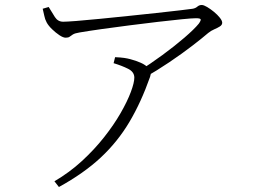

<svg xmlns="http://www.w3.org/2000/svg" viewBox="-20 -713 1040 769"><path d="M536 -428Q582 -457 630.5 -492.5Q679 -528 718.5 -562Q758 -596 776 -618Q786 -632 783.5 -636Q781 -640 765 -640Q750 -640 709 -636Q668 -632 613 -625.5Q558 -619 499 -611.5Q440 -604 387 -596.5Q334 -589 299 -583Q280 -580 272 -575Q264 -570 259 -566Q254 -562 243 -562Q233 -562 218 -572Q203 -582 188.5 -596Q174 -610 167 -623Q160 -636 157.5 -649.5Q155 -663 151 -678L175 -685Q188 -663 200 -644.5Q212 -626 233 -626Q246 -626 285.5 -629Q325 -632 379.5 -637.5Q434 -643 493 -649Q552 -655 606.5 -661Q661 -667 700 -671.5Q739 -676 752 -678Q763 -680 770.5 -686.5Q778 -693 788 -693Q796 -693 809.5 -685Q823 -677 837 -665.5Q851 -654 860.5 -642Q870 -630 870 -622Q870 -613 860.5 -607Q851 -601 838 -595.5Q825 -590 814 -581Q792 -562 750.5 -530Q709 -498 658.5 -464Q608 -430 557 -401ZM198 13Q258 -22 308 -68Q358 -114 397 -163.5Q436 -213 463 -260Q490 -307 504 -344.5Q518 -382 518 -402Q518 -425 493 -437.5Q468 -450 435 -460L441 -484Q464 -483 477.5 -481Q491 -479 502 -476Q525 -470 544 -461.5Q563 -453 574 -441Q582 -433 584 -426.5Q586 -420 581 -405Q545 -303 498 -224Q451 -145 383.5 -82Q316 -19 216 36Z"/></svg>

Font: Noto Serif JP ExtraLight ExtraLight
Style: Regular
Weight: 250
Version: Version 2.003-H1;hotconv 1.1.1;makeotfexe 2.6.0